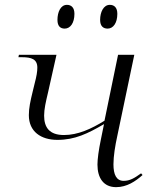

<svg xmlns="http://www.w3.org/2000/svg" viewBox="-20 -762 623 792"><path d="M424 -644C447 -644 464 -667 464 -705C464 -731 451 -742 433 -742C407 -742 393 -712 393 -680C393 -654 406 -644 424 -644ZM247 -644C270 -644 287 -667 287 -705C287 -731 274 -742 256 -742C230 -742 217 -712 217 -680C217 -654 229 -644 247 -644ZM459 10C503 10 539 -14 568 -40L562 -47C534 -27 516 -16 490 -16C460 -16 448 -42 448 -84C448 -118 455 -161 464 -202L534 -536H467L411 -264C356 -230 301 -205 244 -205C184 -205 162 -236 162 -285C162 -312 169 -342 178 -380L213 -536H58L56 -526H70C110 -526 134 -518 134 -483C134 -467 131 -448 123 -418L115 -385C105 -344 99 -316 99 -287C99 -219 149 -185 217 -185C289 -185 342 -211 409 -250L396 -186C387 -143 382 -105 382 -83C382 -28 407 10 459 10Z"/></svg>

Font: Noto Serif Display Light
Style: Italic
Weight: 300
Italic angle: -12°
Designer: Monotype Design Team
Foundry: Monotype Imaging Inc.
Version: Version 2.009